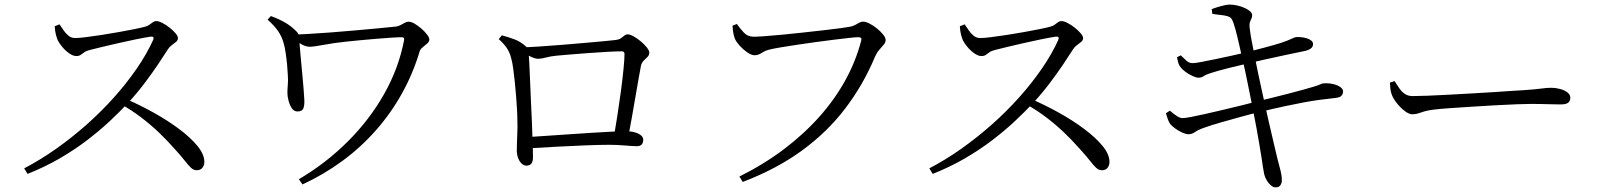

<svg xmlns="http://www.w3.org/2000/svg" viewBox="-20 -778 7000 840"><path d="M85.8 -41.5Q156.8 -78.5 225.7 -127.2Q294.7 -176 359.1 -233Q423.5 -290.1 479.1 -352.3Q534.7 -414.5 578.7 -478.6Q622.7 -542.7 650.2 -603.7Q656.6 -620 638.4 -617.6Q612 -613.6 575 -606Q537.9 -598.3 499.4 -589.6Q460.9 -580.8 427.3 -572.8Q393.7 -564.8 373.3 -559.4Q357.9 -555.7 349 -549.4Q340.2 -543.1 333 -537.9Q325.9 -532.8 313.8 -532.8Q299.7 -532.8 282.8 -544.6Q265.9 -556.4 252.4 -572.8Q238.8 -589.2 232.8 -601.5Q228.6 -611 224.5 -626.7Q220.5 -642.4 219.3 -663.1L240.4 -671.5Q248.7 -659.7 258.2 -645.5Q267.6 -631.3 280.1 -621.4Q292.5 -611.6 308.7 -611.6Q325.4 -611.6 356.1 -615.5Q386.8 -619.4 424.5 -625.1Q462.2 -630.9 499.9 -637.7Q537.6 -644.5 568.7 -650.7Q599.7 -656.9 615.9 -661.5Q626.7 -664.5 634.2 -670.1Q641.8 -675.8 648.8 -680.8Q655.9 -685.9 663.2 -685.9Q674.1 -685.9 690.2 -677.7Q706.3 -669.5 721.8 -657.2Q737.3 -644.9 747.9 -632.5Q758.5 -620.1 758.5 -611.6Q758.5 -601.9 750.4 -594.9Q742.3 -588 732.3 -580.9Q722.2 -573.9 715.4 -563.5Q698 -536 671.5 -496.5Q645 -457 611.7 -413Q578.3 -368.9 539.4 -326.8Q504.6 -289.6 460.1 -247.9Q415.5 -206.2 360.8 -164.4Q306 -122.6 240.9 -84.8Q175.7 -47 100.6 -17.2ZM840.5 -33.2Q827 -33.2 815.6 -43.9Q804.2 -54.5 788.5 -74.8Q772.8 -95.1 745.8 -124.6Q710.6 -164.7 674.4 -199.1Q638.1 -233.5 597.7 -264.3Q557.2 -295.2 507.3 -323.3L526.8 -346.8Q589.9 -319.8 651.4 -285.6Q713 -251.5 763.4 -213.8Q813.8 -176.1 843.9 -139.3Q874 -102.6 874 -69.5Q874 -55.2 865.8 -44.2Q857.5 -33.2 840.5 -33.2Z M1287.7 6.1Q1406.4 -64 1501.6 -159Q1596.9 -254 1660.8 -367.1Q1724.6 -480.3 1748 -602.6Q1749.2 -609.5 1746.7 -612.3Q1744.2 -615.1 1737.1 -615.1Q1721.5 -615.1 1692.5 -613.2Q1663.5 -611.3 1628 -608.4Q1592.5 -605.5 1556.9 -602.1Q1521.3 -598.7 1493.2 -595.7Q1437.2 -589.7 1395 -581.6Q1352.9 -573.5 1335.2 -573.5Q1318.8 -573.5 1301.3 -583Q1283.9 -592.5 1264.9 -605.3L1265.1 -626.9Q1286.4 -627.1 1328.5 -629.5Q1370.6 -631.8 1423.4 -635.8Q1476.3 -639.8 1530.9 -644.7Q1585.6 -649.6 1633.8 -654Q1681.9 -658.4 1713.3 -661.9Q1722.7 -663.1 1732.1 -668.2Q1741.4 -673.2 1750.5 -678.2Q1759.6 -683.1 1767.6 -683.1Q1778.7 -683.1 1794 -674.3Q1809.2 -665.4 1824.1 -652.4Q1839 -639.4 1848.7 -626.4Q1858.4 -613.4 1858.4 -604.9Q1858.4 -596.3 1849.1 -587.8Q1839.8 -579.4 1829.2 -570.9Q1818.7 -562.5 1815.9 -553Q1786.5 -455 1738 -368.2Q1689.5 -281.3 1624.1 -207.3Q1558.7 -133.2 1477.9 -73.9Q1397.2 -14.5 1303.3 29ZM1281.5 -290.3Q1265.8 -290.3 1256.2 -305.3Q1246.5 -320.4 1242 -339.2Q1237.4 -357.9 1237.4 -370.1Q1237.4 -389.4 1239.2 -407Q1241 -424.6 1239.2 -450.4Q1238.4 -470.5 1235.9 -496.8Q1233.3 -523 1229.4 -549Q1225.5 -574.9 1219.8 -593.2Q1213 -617.3 1197.5 -640.7Q1182.1 -664 1150.7 -692L1165 -707.8Q1199.3 -695.4 1227 -679.5Q1254.8 -663.5 1277.8 -639.8Q1285.5 -632.2 1287 -623.9Q1288.6 -615.7 1288.8 -607.3Q1289.2 -598.4 1291.6 -573.6Q1294 -548.7 1296.7 -515.9Q1299.4 -483.1 1302.9 -449.1Q1306.4 -415.1 1308.4 -386.7Q1310.5 -358.3 1311.3 -343.2Q1312.9 -321.4 1307.9 -305.8Q1302.9 -290.3 1281.5 -290.3Z M2665.2 -175.3Q2672.4 -217.3 2680.8 -271Q2689.2 -324.7 2696.4 -378.3Q2703.6 -431.9 2707.9 -476Q2712.2 -520 2712.2 -542.5Q2712.2 -553.4 2700.1 -553.4Q2676 -553.4 2636.5 -551.2Q2597.1 -549 2553 -545.7Q2508.9 -542.4 2471.4 -539.4Q2433.9 -536.4 2413.1 -534.2Q2388.5 -531.8 2368.3 -526.3Q2348.2 -520.8 2334 -520.8Q2320.9 -520.8 2300.4 -530.9Q2279.9 -540.9 2268.3 -549.3V-570.6Q2292.8 -571.8 2337.1 -574.4Q2381.4 -577 2433.1 -581.4Q2484.7 -585.8 2534 -589.9Q2583.3 -594 2619.9 -597.6Q2656.6 -601.2 2669.2 -602.6Q2686.9 -604.3 2695.8 -610.2Q2704.8 -616.2 2711.4 -622Q2718 -627.7 2726.8 -627.7Q2736.3 -627.7 2752.1 -618.9Q2767.8 -610.1 2783.3 -597.2Q2798.8 -584.3 2809.7 -570.6Q2820.6 -557 2820.6 -548Q2820.6 -536.8 2812.9 -529Q2805.3 -521.2 2796.5 -513Q2787.8 -504.7 2784.3 -491Q2780.7 -472.7 2774.4 -437Q2768.1 -401.3 2760.4 -356.2Q2752.7 -311.1 2744.3 -263.7Q2736 -216.3 2727.8 -173.8ZM2282.3 -53.3Q2272.5 -53.3 2262.9 -61.7Q2253.3 -70.1 2247.2 -85.6Q2241 -101.1 2241 -121.1Q2241 -131.4 2241.7 -152.8Q2242.4 -174.2 2243.4 -199.3Q2244.4 -224.5 2243.6 -246Q2243.6 -268.7 2242 -297.9Q2240.4 -327.1 2237.8 -359Q2235.2 -390.9 2232 -421.9Q2228.8 -452.9 2225.1 -479.5Q2221.4 -506 2216.4 -523.5Q2209.8 -549.7 2196.6 -568.8Q2183.4 -587.8 2162 -606.8L2175.5 -623.5Q2207.2 -614.9 2233.4 -604.9Q2259.6 -594.8 2284.5 -571.6Q2290.1 -566.4 2291.1 -561.4Q2292 -556.5 2293 -545.9Q2294 -532.3 2295.7 -500.4Q2297.3 -468.5 2299 -426.1Q2300.7 -383.7 2302.8 -337.2Q2304.9 -290.7 2307 -246Q2309 -201.2 2309.8 -166.4Q2310.6 -143.9 2311.2 -127.4Q2311.8 -111 2311.8 -89.7Q2311.8 -71.8 2304.9 -62.5Q2297.9 -53.3 2282.3 -53.3ZM2280.9 -177.8Q2318.3 -180 2366.8 -183.5Q2415.3 -186.9 2467.4 -190.3Q2519.6 -193.7 2568.7 -197Q2617.8 -200.4 2657.4 -202.1Q2696.9 -203.8 2719.9 -203.8Q2740.9 -203.8 2757.7 -198.9Q2774.5 -194.1 2784.3 -185.8Q2794.2 -177.5 2794.2 -166.8Q2794.2 -153.8 2787.8 -146.1Q2781.4 -138.4 2765.3 -138.4Q2748.9 -138.4 2714.1 -141.5Q2679.4 -144.5 2644.4 -144.5Q2602.4 -144.5 2541.3 -142Q2480.2 -139.5 2412.2 -136Q2344.3 -132.5 2281.1 -128.3Z M3214.8 -5.6Q3322.7 -59.4 3410.4 -125.8Q3498 -192.2 3565.4 -268Q3632.7 -343.8 3678.4 -426.9Q3724 -509.9 3747.1 -597.6Q3750.5 -609.5 3746.5 -612.4Q3742.6 -615.3 3734.6 -615.3Q3724.1 -615.3 3695.8 -612.2Q3667.5 -609.1 3628.8 -604.3Q3590.1 -599.5 3547.7 -593.7Q3505.3 -587.8 3465.6 -581.9Q3425.8 -576 3395.1 -570.7Q3364.4 -565.4 3350.4 -562Q3329.6 -557.7 3313.3 -547Q3296.9 -536.3 3281.9 -536.3Q3267 -536.3 3248.6 -549.3Q3230.2 -562.3 3215.1 -579.2Q3200.1 -596.2 3195.1 -608.7Q3190.9 -619.8 3188.5 -632.5Q3186.1 -645.1 3184.8 -665.7L3203.9 -673.1Q3216.2 -655 3233.6 -636.2Q3251 -617.3 3277.4 -617.3Q3291.7 -617.3 3324.5 -619.6Q3357.3 -621.9 3401.3 -626.1Q3445.3 -630.3 3492.2 -635.5Q3539 -640.7 3582 -645.5Q3625 -650.2 3656.5 -654.6Q3688 -659 3699.7 -661.2Q3712.8 -664.1 3722.2 -669.3Q3731.6 -674.6 3739.6 -679Q3747.7 -683.4 3755.8 -683.4Q3767.3 -683.4 3783.6 -675.2Q3800 -667 3816.3 -653.8Q3832.5 -640.7 3843.6 -626.9Q3854.7 -613.2 3854.7 -603Q3854.7 -592.4 3846 -582.2Q3837.2 -571.9 3826.7 -560Q3816.3 -548.1 3808.8 -531.3Q3756.7 -406.5 3677.6 -303Q3598.5 -199.4 3487.9 -118.9Q3377.4 -38.4 3229.5 17.9Z M4045.8 -41.5Q4116.8 -78.5 4185.7 -127.2Q4254.7 -176 4319.1 -233Q4383.5 -290.1 4439.1 -352.3Q4494.7 -414.5 4538.7 -478.6Q4582.7 -542.7 4610.2 -603.7Q4616.6 -620 4598.4 -617.6Q4572 -613.6 4535 -606Q4497.9 -598.3 4459.4 -589.6Q4420.9 -580.8 4387.3 -572.8Q4353.7 -564.8 4333.3 -559.4Q4317.9 -555.7 4309 -549.4Q4300.2 -543.1 4293 -537.9Q4285.9 -532.8 4273.8 -532.8Q4259.7 -532.8 4242.8 -544.6Q4225.9 -556.4 4212.4 -572.8Q4198.8 -589.2 4192.8 -601.5Q4188.6 -611 4184.5 -626.7Q4180.5 -642.4 4179.3 -663.1L4200.4 -671.5Q4208.7 -659.7 4218.2 -645.5Q4227.6 -631.3 4240.1 -621.4Q4252.5 -611.6 4268.7 -611.6Q4285.4 -611.6 4316.1 -615.5Q4346.8 -619.4 4384.5 -625.1Q4422.2 -630.9 4459.9 -637.7Q4497.6 -644.5 4528.7 -650.7Q4559.7 -656.9 4575.9 -661.5Q4586.7 -664.5 4594.2 -670.1Q4601.8 -675.8 4608.8 -680.8Q4615.9 -685.9 4623.2 -685.9Q4634.1 -685.9 4650.2 -677.7Q4666.3 -669.5 4681.8 -657.2Q4697.3 -644.9 4707.9 -632.5Q4718.5 -620.1 4718.5 -611.6Q4718.5 -601.9 4710.4 -594.9Q4702.3 -588 4692.3 -580.9Q4682.2 -573.9 4675.4 -563.5Q4658 -536 4631.5 -496.5Q4605 -457 4571.7 -413Q4538.3 -368.9 4499.4 -326.8Q4464.6 -289.6 4420.1 -247.9Q4375.5 -206.2 4320.8 -164.4Q4266 -122.6 4200.9 -84.8Q4135.7 -47 4060.6 -17.2ZM4800.5 -33.2Q4787 -33.2 4775.6 -43.9Q4764.2 -54.5 4748.5 -74.8Q4732.8 -95.1 4705.8 -124.6Q4670.6 -164.7 4634.4 -199.1Q4598.1 -233.5 4557.7 -264.3Q4517.2 -295.2 4467.3 -323.3L4486.8 -346.8Q4549.9 -319.8 4611.4 -285.6Q4673 -251.5 4723.4 -213.8Q4773.8 -176.1 4803.9 -139.3Q4834 -102.6 4834 -69.5Q4834 -55.2 4825.8 -44.2Q4817.5 -33.2 4800.5 -33.2Z M5560.8 41.8Q5550.6 41.8 5540.2 33Q5529.7 24.3 5522.1 11.2Q5514.6 -1.8 5511.1 -15Q5509.1 -23.6 5505.7 -44.9Q5502.2 -66.1 5498.2 -94.3Q5494.2 -122.5 5489 -150.3Q5484.4 -179.7 5476.9 -219.1Q5469.4 -258.5 5461 -301.6Q5452.6 -344.7 5444.3 -385.7Q5436 -426.7 5429 -460.4Q5422 -494.2 5417 -513.8Q5409.2 -548.1 5400.9 -584.9Q5392.6 -621.7 5384.6 -651.2Q5376.6 -680.6 5369.8 -692.5Q5364.6 -702.9 5350.6 -707Q5336.5 -711.1 5319.3 -712.7Q5302 -714.3 5283.9 -717.5L5281.3 -738.1Q5300.2 -745.5 5323.5 -751.7Q5346.8 -758 5358.7 -758Q5375.3 -758 5392.5 -754.1Q5409.8 -750.2 5424.6 -743.6Q5439.4 -736.9 5448.6 -729Q5457.7 -721 5458.2 -713.2Q5458.8 -703.9 5455.1 -696.9Q5451.4 -689.8 5448.4 -680.8Q5445.4 -671.8 5447.2 -656.2Q5450.8 -626.5 5456.1 -599.1Q5461.4 -571.7 5470.6 -524.8Q5484.1 -456.8 5498.9 -389.6Q5513.7 -322.4 5527 -262.3Q5540.4 -202.1 5551.7 -155.7Q5562.9 -109.3 5568.9 -83.1Q5577.4 -49.9 5582.8 -29.5Q5588.1 -9.1 5588.1 11.5Q5588.1 22.1 5582.1 31.8Q5576.1 41.6 5560.8 41.8ZM5179.2 -190.7Q5168.8 -190.7 5153.2 -197.6Q5137.5 -204.6 5122.9 -214.9Q5108.2 -225.2 5099.8 -235.4Q5094.4 -243.1 5089.9 -254.6Q5085.4 -266.2 5080.7 -282.5L5098.3 -293.8Q5117.6 -277.1 5130.4 -269.2Q5143.2 -261.3 5154.5 -261.3Q5164.5 -261.3 5191.8 -266.5Q5219.1 -271.7 5256.7 -280.2Q5294.3 -288.6 5335.7 -298.6Q5377.1 -308.6 5415.3 -317.8Q5453.4 -326.9 5480.7 -334.5Q5509.8 -341.4 5546.4 -350.5Q5583 -359.6 5619.6 -369Q5656.1 -378.4 5685 -386.6Q5713.9 -394.8 5728.2 -399Q5749.2 -405.2 5756 -408.9Q5762.8 -412.5 5769.8 -413.3Q5792.6 -414.9 5812.1 -410.3Q5831.7 -405.8 5843.8 -397.2Q5855.9 -388.6 5855.9 -377.5Q5855.9 -368.2 5849.7 -360.1Q5843.6 -352 5824.2 -349.7Q5787.9 -345.7 5755.1 -341.4Q5722.2 -337.1 5685.5 -330.3Q5648.9 -323.5 5601.7 -313.4Q5554.5 -303.3 5489.5 -287.7Q5453.5 -279.3 5408.7 -266.9Q5363.8 -254.4 5321 -242.3Q5278.2 -230.2 5248.5 -219.3Q5220.9 -209.7 5208.1 -200.3Q5195.3 -190.9 5179.2 -190.7ZM5223 -438.1Q5213.3 -438.1 5197.4 -445.4Q5181.5 -452.6 5166.9 -463.4Q5152.2 -474.2 5145.2 -483.5Q5138 -492.8 5135.1 -502.5Q5132.2 -512.2 5129.2 -527.6L5145.9 -535.8Q5158.8 -523.4 5170.4 -512.6Q5182 -501.8 5198.6 -501.8Q5208.2 -501.8 5234 -506.6Q5259.7 -511.4 5294.2 -518.5Q5328.6 -525.7 5365.4 -533.7Q5402.3 -541.7 5432.9 -549.1Q5474 -559.8 5512.2 -569.8Q5550.3 -579.9 5583.2 -590.1Q5614.8 -600.5 5629.1 -607.7Q5643.4 -614.9 5650.2 -615.7Q5661 -616.4 5674 -615.1Q5687 -613.8 5698.3 -610.1Q5709.6 -606.5 5717.1 -600.2Q5724.6 -593.9 5724.6 -585.1Q5724.6 -572.8 5714.2 -565.4Q5703.8 -557.9 5685.4 -554.3Q5653.1 -548.1 5607.5 -538.1Q5562 -528.1 5518 -518.6Q5474.1 -509.1 5445.9 -502.1Q5399.2 -491.3 5354.2 -480Q5309.1 -468.7 5275.2 -457.8Q5254.5 -451 5245.7 -444.6Q5236.8 -438.1 5223 -438.1Z M6158.6 -278Q6145.1 -278 6126.6 -291.7Q6108.2 -305.5 6092.6 -324.9Q6077 -344.2 6070 -361.1Q6064.5 -375.4 6063 -388.7Q6061.4 -402.1 6060.7 -416.5L6081.2 -423.1Q6091.9 -406.1 6102.4 -391.1Q6112.8 -376.1 6126.6 -366.9Q6140.3 -357.7 6160.6 -357.7Q6183.3 -357.7 6224.2 -359.2Q6265.1 -360.7 6315.8 -363.5Q6366.6 -366.3 6419.4 -369.3Q6472.2 -372.3 6519.7 -375.3Q6567.3 -378.3 6601 -380.8Q6634.6 -383.3 6646.1 -383.5Q6696.1 -386.9 6722 -390.4Q6747.8 -394 6766.6 -394Q6786 -394 6805.5 -388.7Q6824.9 -383.4 6837.5 -373.7Q6850.2 -363.9 6850.2 -349.8Q6850.2 -336.4 6840.9 -328.8Q6831.7 -321.1 6806.2 -321.1Q6779.9 -321.1 6750.6 -322.2Q6721.2 -323.3 6675.3 -323.3Q6656.6 -323.3 6615.6 -321.8Q6574.5 -320.3 6522.4 -317.4Q6470.2 -314.5 6417.9 -311.1Q6365.5 -307.7 6322.1 -304.7Q6278.7 -301.7 6256.5 -298.9Q6228.3 -295.7 6212.2 -290.8Q6196 -285.8 6184.6 -281.9Q6173.3 -278 6158.6 -278Z"/></svg>

Font: Noto Serif KR ExtraLight
Style: Regular
Weight: 200
Designer: Ryoko NISHIZUKA 西塚涼子 (kana & ideographs); Frank Grießhammer (Latin, Greek & Cyrillic); Wenlong ZHANG 张文龙 (bopomofo); San
Foundry: Adobe
Version: Version 2.002-H1;hotconv 1.1.0;makeotfexe 2.6.0